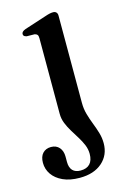

<svg xmlns="http://www.w3.org/2000/svg" viewBox="-131 -526 535 814"><g transform="rotate(-15 136.5 -119.0)"><path d="M206 -70Q206 -43.5 212.8 -19.8Q219.5 4 228.5 26.8Q237.5 49.5 244.2 72.2Q251 95 251 118.5Q251 170.5 214.5 202.5Q178 234.5 116 234.5Q72.5 234.5 42.2 220.5Q12 206.5 -3.8 183.5Q-19.5 160.5 -19.5 133Q-19.5 105.5 -5.8 91Q8 76.5 30.5 76.5Q53.5 76.5 66.8 91.8Q80 107 80 132V155.5Q80 180 92 192.8Q104 205.5 127 205.5Q154 205.5 168 190.5Q182 175.5 182 147Q182 126.5 174 107.2Q166 88 154.2 69.2Q142.5 50.5 130.8 31.2Q119 12 111 -8Q103 -28 103 -49.5V-382Q103 -392.5 99.2 -397Q95.5 -401.5 87.5 -403L53.5 -403.5Q45.5 -405 42 -408.2Q38.5 -411.5 38.5 -417Q38.5 -428 56.5 -434.5L150.5 -465Q163.5 -469.5 171.5 -471.2Q179.5 -473 187 -473Q196 -473 201 -467.8Q206 -462.5 206 -453.5Z"/></g></svg>

Font: Fraunces 28pt
Style: Regular
Weight: 400
Version: Version 1.000;[b76b70a41]